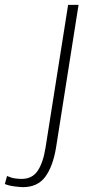

<svg xmlns="http://www.w3.org/2000/svg" viewBox="-116 -552 421 792"><path d="M208 -532 115 58Q102 135 70.5 177.5Q39 220 -22 220Q-31 220 -55.5 217Q-80 214 -96 207L-87 174Q-69 182 -53.5 184Q-38 186 -27 186Q17 186 39.5 152.5Q62 119 72 56L165 -532Z"/></svg>

Font: Georama ExtraExtended ExtraLight
Style: Italic
Weight: 200
Width: 8
Italic angle: -9°
Designer: Jean-Baptiste Levee
Foundry: Production Type
Version: Version 1.000